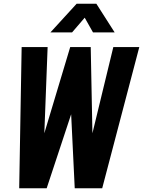

<svg xmlns="http://www.w3.org/2000/svg" viewBox="-20 -1000 760 1020"><path d="M82 0 95 -750H233L215.5 -292L353 -750H462L471 -292L582 -750H720L523 0H377L358 -393L228 0ZM248 -828 387 -980H492L589 -828H474L430 -906L363 -828Z"/></svg>

Font: Mohave
Style: Bold Italic
Weight: 700
Italic angle: -8°
Designer: Gumpita Rahayu
Foundry: Tokotype
Version: Version 2.003; ttfautohint (v1.8.3)